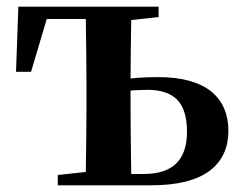

<svg xmlns="http://www.w3.org/2000/svg" viewBox="-20 -555 735 575"><path d="M431 0C512 0 572 -15 611 -46C646 -74 664 -113 664 -163C664 -213 647 -252 614 -280C578 -309 525 -324 456 -324C426 -324 398 -323 371 -320C371 -370 372 -428 373 -495L455 -504V-535H35L28 -340H73L120 -498H237C238 -422 239 -356 239 -300V-235C239 -181 238 -116 237 -40L153 -31V0ZM373 -34C372 -110 371 -177 371 -235V-284C392 -285 409 -286 421 -286C461 -286 491 -276 510 -257C530 -237 540 -205 540 -160C540 -76 497 -34 411 -34Z"/></svg>

Font: AllPunType Bold
Style: Regular
Weight: 700
Version: 1.0